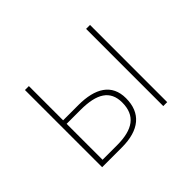

<svg xmlns="http://www.w3.org/2000/svg" viewBox="-139 -1002 1277 1277"><g transform="rotate(-45 500.0 -363.0)"><path d="M194 0H380C543 0 631 -73 631 -212C631 -346 532 -404 375 -404H231V-726H194ZM231 -33V-371H362C515 -371 593 -323 593 -210C593 -87 516 -33 367 -33ZM769 0H806V-726H769Z"/></g></svg>

Font: Harano Aji Gothic TW ExtraLight
Style: Regular
Weight: 250
Foundry: Masamichi Hosoda
Version: HaranoAjiGothicTW-ExtraLight version 20230610;ttx 4.39.4